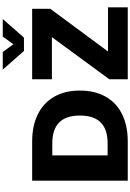

<svg xmlns="http://www.w3.org/2000/svg" viewBox="209 -1180 971 1430"><g transform="rotate(-90 695.0 -465.5)"><path d="M64 -712H355Q473 -712 558.5 -669.5Q644 -627 689.5 -547Q735 -467 735 -357Q735 -246 690 -165.5Q645 -85 559.5 -42.5Q474 0 355 0H64ZM342 -150Q446 -150 497.5 -201.5Q549 -253 549 -357Q549 -562 342 -562H252V-150ZM1355 -147V0H819V-137L1133 -565H819V-712H1344V-577L1026 -147ZM1268 -931 1129 -773H1030L891 -931H1022L1080 -852L1137 -931Z"/></g></svg>

Font: Muli Black
Style: Regular
Weight: 900
Designer: Vernon Adams
Foundry: Vernon Adams
Version: Version 2.001